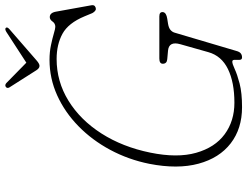

<svg xmlns="http://www.w3.org/2000/svg" viewBox="-125 -797 939 729"><g transform="rotate(-90 344.5 -432.5)"><path d="M482 -714Q511.5 -714 537.5 -708.5Q563.5 -703 582 -697.5Q600.5 -692 607 -692Q620 -692 627.2 -702.5Q634.5 -713 644 -713Q661 -713 665 -688L689 -555Q690.5 -546 685.8 -542Q681 -538 675 -538Q670 -538 665.2 -543.2Q660.5 -548.5 659 -552L647 -581Q621.5 -642.5 580.8 -664.8Q540 -687 485 -687Q399.5 -687 326.5 -642Q253.5 -597 202.2 -516.8Q151 -436.5 129.5 -331.5Q108.5 -229 128.8 -157.5Q149 -86 199.2 -49Q249.5 -12 319 -12Q396.5 -12 446.8 -36.5Q497 -61 511 -111L541 -217Q553.5 -260.5 517 -264L484 -267Q467 -268.5 467 -284Q467 -297 487 -297H647Q664.5 -297 663 -283Q661 -270.5 638 -267L619 -264Q603.5 -261.5 595.5 -254.8Q587.5 -248 585 -239L516 -6Q512.5 7.5 506.2 12.2Q500 17 491 17Q482 17 481.8 7.8Q481.5 -1.5 481.8 -10.8Q482 -20 475 -20Q466.5 -20 446.8 -10.8Q427 -1.5 391.8 7.8Q356.5 17 302 17Q220.5 17 164.8 -26Q109 -69 87.5 -148.2Q66 -227.5 87 -335Q103 -414.5 140 -483.5Q177 -552.5 230 -604.2Q283 -656 347.2 -685Q411.5 -714 482 -714ZM480 -763.5Q467 -752 459 -752Q450 -752 442.5 -763.5L377 -866.5Q372 -875.5 380 -880.5Q386.5 -884 393.5 -878L471 -802L588 -878Q598 -884 602.5 -880.5Q608.5 -875.5 598.5 -866.5Z"/></g></svg>

Font: Fraunces 9pt SuperSoft Thin
Style: Italic
Weight: 100
Italic angle: -16°
Version: Version 1.000;[0bf87f6ff]